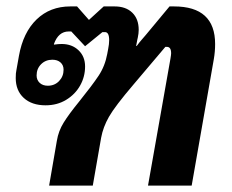

<svg xmlns="http://www.w3.org/2000/svg" viewBox="-20 -578 723 598"><path d="M157 -139Q162 -170 178.5 -196.5Q195 -223 226 -261Q267 -312 287 -342Q307 -372 314 -410L317 -426Q320 -441 320 -453Q320 -478 307 -478H299L245 -434L202 -480H194Q162 -480 148 -441V-439Q162 -441 172 -441Q204 -441 224.5 -421.5Q245 -402 245 -371Q245 -339 229.5 -311.5Q214 -284 186 -267Q158 -250 122 -250Q79 -250 54 -273Q29 -296 29 -335Q29 -351 31 -359L39 -404Q52 -477 94 -517.5Q136 -558 199 -558H220L257 -516L303 -558H337Q372 -558 392 -538.5Q412 -519 412 -485Q412 -474 409 -460L408 -456L404 -435H406Q414 -446 421.5 -454.5Q429 -463 434 -469L508 -558H522Q650 -558 650 -441Q650 -417 646 -394L577 0H441L511 -396Q513 -408 513 -412Q513 -432 500 -432H495L396 -315Q338 -247 319.5 -214.5Q301 -182 295 -149L269 0H133ZM178 -361Q178 -375 168.5 -383.5Q159 -392 143 -392Q122 -392 108 -378Q94 -364 94 -343Q94 -329 103.5 -320Q113 -311 129 -311Q150 -311 164 -325.5Q178 -340 178 -361Z"/></svg>

Font: Bai Jamjuree
Style: Bold Italic
Weight: 700
Italic angle: -10°
Designer: Katatrad Aksorn Co.,Ltd.
Foundry: Cadson Demak Co.,Ltd.
Version: Version 1.000; ttfautohint (v1.6)